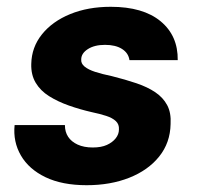

<svg xmlns="http://www.w3.org/2000/svg" viewBox="-20 -533 586 565"><path d="M235 12Q163 12 114 -11.5Q65 -35 41.5 -75.5Q18 -116 23 -165H171Q171 -145 180.5 -130.5Q190 -116 208.5 -107.5Q227 -99 253 -99Q278 -99 294.5 -106.5Q311 -114 320.5 -126Q330 -138 330 -152Q331 -167 321 -176.5Q311 -186 292.5 -192Q274 -198 250 -203Q215 -211 182.5 -222.5Q150 -234 124.5 -250Q99 -266 85 -289.5Q71 -313 72 -345Q73 -394 103.5 -432Q134 -470 186.5 -491.5Q239 -513 306 -513Q401 -513 452.5 -470.5Q504 -428 503 -356H361Q358 -377 339 -389Q320 -401 289 -401Q258 -401 238.5 -388.5Q219 -376 219 -358Q218 -346 229 -337Q240 -328 260 -321.5Q280 -315 309 -309Q349 -299 381.5 -288Q414 -277 437 -261.5Q460 -246 472 -223.5Q484 -201 482 -168Q481 -113 448.5 -72.5Q416 -32 360.5 -10Q305 12 235 12Z"/></svg>

Font: DM Sans 17pt Black
Style: Italic
Weight: 900
Italic angle: -10°
Version: Version 4.004;gftools[0.9.30]